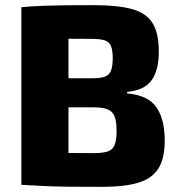

<svg xmlns="http://www.w3.org/2000/svg" viewBox="-20 -718 694 746"><path d="M344 -698Q438 -698 493.5 -682.5Q549 -667 573 -628Q597 -589 597 -518Q597 -444 568.5 -405.5Q540 -367 474 -361V-355Q555 -348 587.5 -301.5Q620 -255 620 -172Q620 -101 594.5 -62Q569 -23 515.5 -7.5Q462 8 377 8Q306 8 253 7.5Q200 7 155 5Q110 3 63 0L79 -126Q104 -125 176 -124Q248 -123 343 -123Q379 -123 398.5 -129.5Q418 -136 425.5 -155Q433 -174 433 -209Q433 -246 425 -266Q417 -286 397.5 -293.5Q378 -301 341 -301H78V-414H340Q370 -414 387 -420Q404 -426 411 -443Q418 -460 418 -492Q418 -523 411 -539.5Q404 -556 386 -561.5Q368 -567 335 -567Q275 -567 230 -567.5Q185 -568 148.5 -567.5Q112 -567 79 -564L63 -690Q106 -694 146.5 -695.5Q187 -697 234.5 -697.5Q282 -698 344 -698ZM246 -690V0H63V-690Z"/></svg>

Font: Exo 2 ExtraBold
Style: Regular
Weight: 800
Designer: Natanael Gama
Foundry: Natanael Gama
Version: Version 2.010